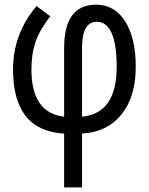

<svg xmlns="http://www.w3.org/2000/svg" viewBox="-20 -566 640 826"><path d="M255.9 240.2V8.8Q36.1 -3.4 36.1 -267.1Q36.1 -420.4 137.2 -540L195.8 -496.1Q148.4 -433.1 131.8 -382.8Q115.2 -332.5 115.2 -267.1Q115.2 -80.1 255.9 -64V-359.9Q255.9 -545.9 393.1 -545.9Q473.1 -545.9 518.6 -473.9Q564 -401.9 564 -278.8Q564 -149.9 502.9 -74Q441.9 2 333 8.8V240.2ZM333 -64Q481.9 -78.1 481.9 -277.8Q481.9 -472.2 396 -472.2Q333 -472.2 333 -360.8Z"/></svg>

Font: Apple Sans Adjectives
Style: Regular
Weight: 400
Monospace: yes
Foundry: Apple Sans Adjectives
Version: Version 0.01